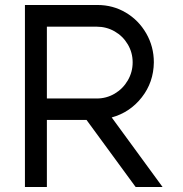

<svg xmlns="http://www.w3.org/2000/svg" viewBox="-20 -746 732 770"><path d="M512 -496Q512 -535 492.5 -568Q473 -601 440 -620Q407 -639 368 -639H168V-351H368Q407 -351 440 -370.5Q473 -390 492.5 -423.5Q512 -457 512 -496ZM80 -726H371Q433 -726 484.5 -695.5Q536 -665 566.5 -612Q597 -559 597 -496Q596 -416 548.5 -355.5Q501 -295 428 -275L632 4H524L327 -265H168V4H80Z"/></svg>

Font: SUIT Medium
Style: Regular
Weight: 500
Designer: Sunn Youn; Korean Glyphs from Source Han Sans (Sandoll Communications; Soo-young Jang, Joo-yeon Kang)
Foundry: Sunn
Version: Version 1.120